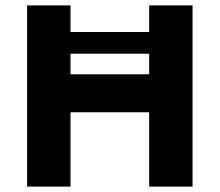

<svg xmlns="http://www.w3.org/2000/svg" viewBox="-20 -688 810 708"><path d="M690 -668V0H530V-274H240V0H80V-668H240V-570H530V-668ZM530 -414V-490H240V-414Z"/></svg>

Font: Madhuban Bold
Style: Regular
Weight: 700
Designer: jaikishan Patel
Foundry: MagicType
Version: Version 1.000